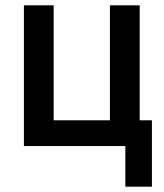

<svg xmlns="http://www.w3.org/2000/svg" viewBox="-20 -550 616 723"><path d="M552 153V-97H506V-530H394V-97H182V-530H70V0H452V153Z"/></svg>

Font: Iosevka Sparkle Semibold
Style: Regular
Weight: 600
Designer: Belleve Invis
Foundry: Belleve Invis
Version: Version 4.5.0; ttfautohint (v1.8.3)